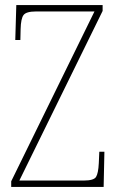

<svg xmlns="http://www.w3.org/2000/svg" viewBox="-20 -734 463 754"><path d="M24 0V-22L351 -689H122Q83 -689 72.5 -675Q62 -661 61 -620L60 -577H40L44 -714H383V-691L56 -25H309Q348 -25 357 -39Q366 -53 368 -93L370 -138H390L387 0Z"/></svg>

Font: Noto Serif Ethiopic Condensed Thin
Style: Regular
Weight: 100
Width: 3
Designer: Monotype Design Team
Foundry: Monotype Imaging Inc.
Version: Version 2.102; ttfautohint (v1.8.4.7-5d5b)